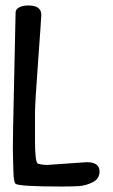

<svg xmlns="http://www.w3.org/2000/svg" viewBox="-20 -681 412 702"><path d="M27 -139 28 -217 37 -635Q37 -647 50 -654Q63 -661 83 -661Q131 -661 131 -627Q131 -616 119.5 -459Q108 -302 108 -271Q108 -271 108 -165Q108 -90 118 -83Q133 -78 153 -78L297 -88Q344 -88 344 -54Q344 -27 318.5 -14.5Q293 -2 268 -0.5Q243 1 207 1Q50 1 37 -9Q30 -15 29 -54.5Q28 -94 27.5 -110Q27 -126 27 -139Z"/></svg>

Font: Patrick Hand
Style: Regular
Weight: 400
Designer: Patrick Wagesreiter
Foundry: Patrick Wagesreiter
Version: Version 1.003;PS 001.003;hotconv 1.0.70;makeotf.lib2.5.58329